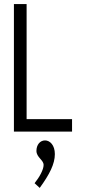

<svg xmlns="http://www.w3.org/2000/svg" viewBox="-20 -643 415 938"><path d="M48 0H332V-61H110V-623H48ZM174 275C222 209 248 158 248 110C248 66 224 43 200 43C176 43 158 64 158 94C158 126 193 138 193 163C193 185 174 221 149 252Z"/></svg>

Font: Inconsolata Condensed
Style: Regular
Weight: 400
Width: 3
Monospace: yes
Designer: Raph Levien, Cyreal, Brenton Simpson
Foundry: Raph Levien, Cyreal, Google
Version: Version 3.100